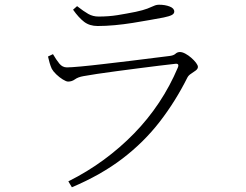

<svg xmlns="http://www.w3.org/2000/svg" viewBox="-20 -751 1040 812"><path d="M269 16Q349 -24 418.5 -75Q488 -126 547 -186.5Q606 -247 652.5 -317Q699 -387 732 -465Q740 -484 720 -481Q692 -478 651.5 -473Q611 -468 564.5 -462Q518 -456 473 -450Q428 -444 391 -438.5Q354 -433 333 -429Q310 -425 297 -415.5Q284 -406 268 -406Q260 -406 245.5 -415Q231 -424 218 -436.5Q205 -449 199 -460Q194 -471 190 -484.5Q186 -498 183 -512L204 -522Q218 -498 231 -482Q244 -466 263 -466Q280 -466 323 -470Q366 -474 420.5 -480.5Q475 -487 530.5 -493.5Q586 -500 630.5 -506Q675 -512 695 -514Q714 -516 722 -523.5Q730 -531 741 -531Q751 -531 764 -524Q777 -517 789 -506.5Q801 -496 809 -485.5Q817 -475 817 -468Q817 -460 808 -453Q799 -446 788.5 -439.5Q778 -433 773 -424Q722 -322 655 -235.5Q588 -149 497.5 -80Q407 -11 284 41ZM393 -641Q359 -641 336 -658.5Q313 -676 289 -710L306 -725Q334 -703 353.5 -692Q373 -681 397 -681Q440 -681 477 -687Q514 -693 554 -701Q586 -708 603 -714.5Q620 -721 630.5 -726Q641 -731 653 -731Q678 -731 697.5 -723.5Q717 -716 717 -702Q717 -693 706.5 -687.5Q696 -682 672 -677Q645 -672 611.5 -666Q578 -660 540.5 -654Q503 -648 465 -644.5Q427 -641 393 -641Z"/></svg>

Font: Noto Serif SC ExtraLight ExtraLight
Style: Regular
Weight: 250
Version: Version 2.002-H1;hotconv 1.1.0;makeotfexe 2.6.0